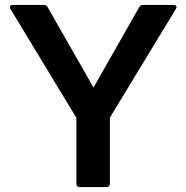

<svg xmlns="http://www.w3.org/2000/svg" viewBox="-20 -754 751 774"><path d="M301 0Q288 0 288 -13V-279L22 -718Q20 -724 20 -725Q20 -729 23 -731.5Q26 -734 31 -734H157Q168 -734 172 -725L357 -401L541 -725Q546 -734 556 -734H680Q688 -734 690.5 -729.5Q693 -725 689 -718L423 -280V-13Q423 0 410 0Z"/></svg>

Font: LINE Seed Sans TH App
Style: Bold
Weight: 700
Designer: Dalton Maag Ltd | Thai characters by Cadson Demak Co.,Ltd.
Foundry: Dalton Maag Ltd
Version: Version 1.003